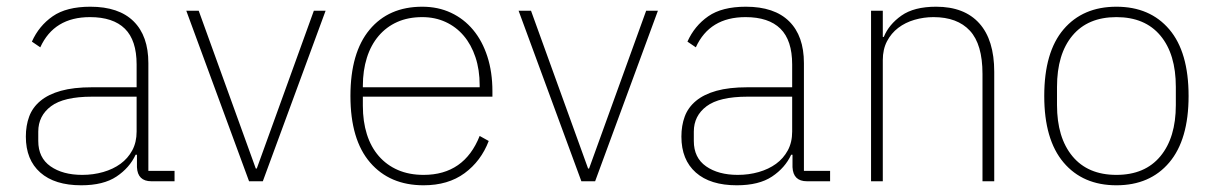

<svg xmlns="http://www.w3.org/2000/svg" viewBox="-20 -540 3618 572"><path d="M431 0Q390 0 388 -42V-79H384Q366 -40 327 -14Q288 12 222 12Q143 12 100 -26Q57 -64 57 -133Q57 -166 67 -193Q77 -220 100.5 -239.5Q124 -259 161.5 -269.5Q199 -280 254 -280H387V-348Q387 -420 352 -454.5Q317 -489 248 -489Q141 -489 100 -399L75 -416Q96 -463 137 -491.5Q178 -520 249 -520Q334 -520 378 -476.5Q422 -433 422 -352V-31H500V0ZM225 -19Q258 -19 287.5 -27.5Q317 -36 339 -52Q361 -68 374 -92Q387 -116 387 -148V-252H254Q170 -252 132 -223.5Q94 -195 94 -148V-120Q94 -70 130.5 -44.5Q167 -19 225 -19Z M535 -508H572L742 -38H745L915 -508H950L763 0H722Z M1242 12Q1141 12 1082.5 -56Q1024 -124 1024 -254Q1024 -383 1081 -451.5Q1138 -520 1238 -520Q1285 -520 1323.5 -502Q1362 -484 1389.5 -451Q1417 -418 1432 -371.5Q1447 -325 1447 -268V-252H1061V-225Q1061 -178 1073 -140Q1085 -102 1108.5 -75Q1132 -48 1165.5 -33.5Q1199 -19 1242 -19Q1363 -19 1409 -135L1436 -120Q1413 -60 1364 -24Q1315 12 1242 12ZM1238 -489Q1196 -489 1163.5 -474.5Q1131 -460 1108 -433Q1085 -406 1073 -368Q1061 -330 1061 -284V-280H1409V-286Q1409 -332 1396.5 -369.5Q1384 -407 1361.5 -433.5Q1339 -460 1307.5 -474.5Q1276 -489 1238 -489Z M1525 -508H1562L1732 -38H1735L1905 -508H1940L1753 0H1712Z M2384 0Q2343 0 2341 -42V-79H2337Q2319 -40 2280 -14Q2241 12 2175 12Q2096 12 2053 -26Q2010 -64 2010 -133Q2010 -166 2020 -193Q2030 -220 2053.5 -239.5Q2077 -259 2114.5 -269.5Q2152 -280 2207 -280H2340V-348Q2340 -420 2305 -454.5Q2270 -489 2201 -489Q2094 -489 2053 -399L2028 -416Q2049 -463 2090 -491.5Q2131 -520 2202 -520Q2287 -520 2331 -476.5Q2375 -433 2375 -352V-31H2453V0ZM2178 -19Q2211 -19 2240.5 -27.5Q2270 -36 2292 -52Q2314 -68 2327 -92Q2340 -116 2340 -148V-252H2207Q2123 -252 2085 -223.5Q2047 -195 2047 -148V-120Q2047 -70 2083.5 -44.5Q2120 -19 2178 -19Z M2575 0V-508H2610V-430H2613Q2628 -467 2665.5 -493.5Q2703 -520 2769 -520Q2853 -520 2897.5 -470.5Q2942 -421 2942 -326V0H2907V-320Q2907 -408 2869.5 -448.5Q2832 -489 2761 -489Q2732 -489 2704.5 -481Q2677 -473 2656 -457Q2635 -441 2622.5 -417Q2610 -393 2610 -361V0Z M3306 12Q3206 12 3148.5 -56Q3091 -124 3091 -254Q3091 -385 3148.5 -452.5Q3206 -520 3306 -520Q3406 -520 3463.5 -452.5Q3521 -385 3521 -254Q3521 -124 3463.5 -56Q3406 12 3306 12ZM3306 -19Q3391 -19 3437 -74.5Q3483 -130 3483 -227V-281Q3483 -379 3437 -434Q3391 -489 3306 -489Q3221 -489 3175 -434Q3129 -379 3129 -281V-227Q3129 -130 3175 -74.5Q3221 -19 3306 -19Z"/></svg>

Font: IBM Plex Sans Hebrew ExtLt
Style: Regular
Weight: 200
Designer: Mike Abbink, Paul van der Laan, Pieter van Rosmalen, Yanek Iontef
Foundry: Bold Monday
Version: Version 1.3